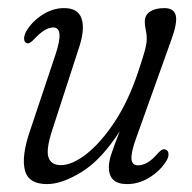

<svg xmlns="http://www.w3.org/2000/svg" viewBox="-20 -458 486 486"><path d="M399.5 -79Q406 -77 406.5 -68.5Q407 -60 401 -50.5Q385.5 -25.5 358.5 -8.8Q331.5 8 301.5 8Q255.5 8 255.5 -35Q255.5 -49 261.8 -68Q268 -87 283 -125.5Q236.5 -53.5 186.8 -22.8Q137 8 99 8Q52 8 43 -27.2Q34 -62.5 55.5 -125.5L121 -321.5Q143 -388.5 115 -388.5Q94 -388.5 67 -359.5Q54.5 -345.5 47.5 -349Q41.5 -351 41 -359.2Q40.5 -367.5 46.5 -379Q61 -403.5 87.2 -420.5Q113.5 -437.5 142.5 -437.5Q177 -437.5 186.2 -411.8Q195.5 -386 181 -340.5L112 -128Q96 -79 102.8 -59.5Q109.5 -40 134 -40Q162.5 -40 198.8 -68.2Q235 -96.5 270 -149.2Q305 -202 329.5 -275.5Q343.5 -317 347.5 -333.2Q351.5 -349.5 351.5 -359Q351.5 -372 349 -382Q346.5 -392 346.5 -403.5Q346.5 -420 360 -428.8Q373.5 -437.5 396 -437.5Q420.5 -437.5 425 -418.5Q429.5 -399.5 412.5 -354L324.5 -108Q311.5 -72 312.8 -55.8Q314 -39.5 329.5 -39.5Q340.5 -39.5 352.5 -46Q364.5 -52.5 381.5 -72Q392.5 -83.5 399.5 -79Z"/></svg>

Font: Fraunces 144pt S100 Light
Style: Italic
Weight: 300
Italic angle: -16°
Version: Version 1.000; ttfautohint (v1.8.3)